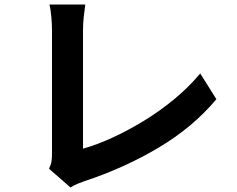

<svg xmlns="http://www.w3.org/2000/svg" viewBox="-20 -780 1040 842"><path d="M289 42 195 -40Q204 -59 206 -73.5Q208 -88 208 -105V-647Q208 -676 205 -707.5Q202 -739 197 -760H354Q350 -732 347 -704Q344 -676 344 -647V-128Q405 -145 474.5 -177Q544 -209 614 -252Q684 -295 747 -347.5Q810 -400 858 -458L929 -345Q826 -222 675.5 -132.5Q525 -43 349 15Q338 19 322.5 25Q307 31 289 42Z"/></svg>

Font: Noto IKEA Simplified Chinese
Style: Bold
Weight: 700
Designer: Monotype Design Team
Foundry: Monotype Imaging Inc.
Version: Version 1.100